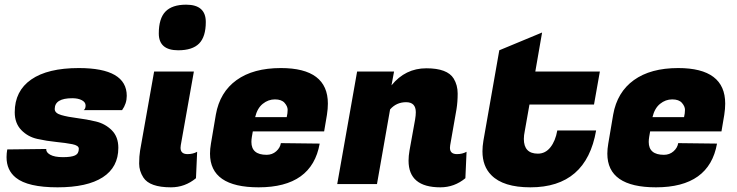

<svg xmlns="http://www.w3.org/2000/svg" viewBox="-20 -787 3153 821"><path d="M522 -377Q522 -344 502 -316H338Q346 -322 346 -336Q346 -350 330 -358.5Q314 -367 289 -367Q214 -367 214 -321Q214 -303 242 -295Q270 -287 310 -282Q350 -277 390 -267.5Q430 -258 458 -230Q486 -202 486 -155Q486 -72 419.5 -29Q353 14 226 14Q99 14 48 -27Q8 -59 8 -115Q8 -131 11 -148L178 -150Q176 -136 194.5 -125.5Q213 -115 249 -115Q285 -115 301 -122.5Q317 -130 317 -151Q317 -165 289 -170.5Q261 -176 220.5 -180Q180 -184 139.5 -193Q99 -202 71 -231Q43 -260 43 -307Q43 -398 113.5 -447Q184 -496 317 -496Q522 -496 522 -377Z M782 -128Q805 -128 823 -138L818 -25Q771 14 711 14Q620 14 593 -28Q575 -56 575 -87.5Q575 -119 579 -143L639 -481H809L753 -166Q752 -160 752 -155Q752 -128 782 -128ZM659 -644Q659 -708 687.5 -737.5Q716 -767 776 -767Q860 -767 860 -693Q860 -630 831.5 -601Q803 -572 742 -572Q659 -572 659 -644Z M1086 14Q878 14 878 -130Q878 -150 882 -173L903 -297Q920 -393 991.5 -444.5Q1063 -496 1181 -496Q1382 -496 1382 -344Q1382 -322 1378 -296L1366 -225H1061L1057 -202Q1055 -190 1055 -180Q1055 -125 1120 -125Q1144 -125 1161 -140Q1178 -155 1181 -175L1347 -173Q1314 14 1086 14ZM1206 -286Q1210 -303 1210 -317.5Q1210 -332 1197 -347Q1184 -362 1155.5 -362Q1127 -362 1103.5 -343Q1080 -324 1071 -286Z M1758 -307Q1758 -350 1716.5 -350Q1675 -350 1648 -319L1592 0H1422L1507 -481H1665L1654 -422Q1713 -495 1803 -495Q1893 -495 1920 -451Q1937 -423 1937 -387Q1937 -351 1932 -320L1905 -166Q1904 -160 1904 -155Q1904 -128 1934 -128Q1957 -128 1975 -138L1970 -25Q1923 14 1863 14Q1727 14 1727 -100Q1727 -120 1731 -143L1755 -276Q1758 -294 1758 -307Z M2248 14Q2132 14 2081 -38Q2043 -76 2043 -140Q2043 -161 2047 -185L2115 -572L2298 -648L2269 -481H2545L2520 -340H2244L2224 -227Q2220 -208 2220 -193Q2220 -130 2280 -130Q2312 -130 2333.5 -157Q2355 -184 2363 -229H2529Q2487 14 2248 14Z M2785 14Q2577 14 2577 -130Q2577 -150 2581 -173L2602 -297Q2619 -393 2690.5 -444.5Q2762 -496 2880 -496Q3081 -496 3081 -344Q3081 -322 3077 -296L3065 -225H2760L2756 -202Q2754 -190 2754 -180Q2754 -125 2819 -125Q2843 -125 2860 -140Q2877 -155 2880 -175L3046 -173Q3013 14 2785 14ZM2905 -286Q2909 -303 2909 -317.5Q2909 -332 2896 -347Q2883 -362 2854.5 -362Q2826 -362 2802.5 -343Q2779 -324 2770 -286Z"/></svg>

Font: Fugaz One
Style: Regular
Weight: 400
Designer: Daniel Hernandez
Foundry: Daniel Hernandez
Version: Version 1.002